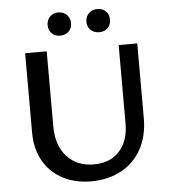

<svg xmlns="http://www.w3.org/2000/svg" viewBox="-57 -898 849 957"><g transform="rotate(-5 367.0 -419.5)"><path d="M212 -787Q212 -813 228 -829.5Q244 -846 270 -846Q296 -846 312.5 -829.5Q329 -813 329 -787Q329 -762 312.5 -746Q296 -730 270 -730Q244 -730 228 -746Q212 -762 212 -787ZM406 -787Q406 -813 422.5 -829.5Q439 -846 466 -846Q492 -846 508 -829.5Q524 -813 524 -787Q524 -762 507.5 -746Q491 -730 466 -730Q439 -730 422.5 -746Q406 -762 406 -787ZM88 -261V-658H196V-283Q196 -187 246.5 -131.5Q297 -76 382 -76Q463 -76 509.5 -127Q556 -178 556 -265V-658H649V-283Q649 -196 613.5 -130.5Q578 -65 512.5 -29Q447 7 361 7Q280 7 218 -26Q156 -59 122 -119.5Q88 -180 88 -261Z"/></g></svg>

Font: Ysabeau SC Semibold
Style: Regular
Weight: 600
Designer: Christian Thalmann (Catharsis Fonts)
Version: Version 0.003